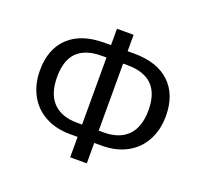

<svg xmlns="http://www.w3.org/2000/svg" viewBox="-121 -834 1040 980"><g transform="rotate(20 399.0 -344.0)"><path d="M741.2 -359.4Q741.2 -284.7 710.2 -226.8Q679.2 -168.9 621.1 -137.2Q563 -105.5 484.9 -105.5H444.3V5.4H354V-105.5H313.5Q234.9 -105.5 176.8 -137.5Q118.7 -169.4 87.9 -227.3Q57.1 -285.2 57.1 -359.4Q57.1 -475.6 125.2 -539.8Q193.4 -604 318.8 -604H354V-692.9H444.3V-604H479Q605 -604 673.1 -539.6Q741.2 -475.1 741.2 -359.4ZM647.5 -357.4Q647.5 -536.6 467.8 -536.6H444.3V-172.4H471.7Q556.6 -172.4 602.1 -219.2Q647.5 -266.1 647.5 -357.4ZM150.9 -357.4Q150.9 -266.1 196.3 -219.2Q241.7 -172.4 326.7 -172.4H354V-536.6H328.6Q239.7 -536.6 195.3 -492.7Q150.9 -448.7 150.9 -357.4Z"/></g></svg>

Font: Arial
Style: Regular
Weight: 400
Designer: Steve Matteson
Foundry: Ascender Corporation
Version: Version 2.00.3